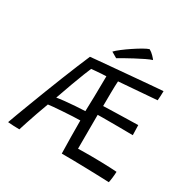

<svg xmlns="http://www.w3.org/2000/svg" viewBox="-184 -1013 1195 1204"><g transform="rotate(30 413.0 -411.0)"><path d="M757 14.5Q727.5 13 684.5 11.8Q641.5 10.5 592.5 9.2Q543.5 8 496.2 7.2Q449 6.5 412 6.5Q410.5 -52 409.8 -112.8Q409 -173.5 409 -231.5Q389.5 -231.5 354.8 -229.8Q320 -228 283 -225.5Q246 -223 217.8 -220.5Q189.5 -218 182.5 -216.5Q166.5 -174 151.5 -130.8Q136.5 -87.5 124.5 -51.2Q112.5 -15 105.5 8Q88.5 8 62.2 6.8Q36 5.5 22 4Q30 -19 46.2 -62.5Q62.5 -106 83.8 -162Q105 -218 129 -280Q153 -342 177.2 -402.8Q201.5 -463.5 223.2 -516.5Q245 -569.5 261.5 -607.5Q267 -608 296 -610.8Q325 -613.5 369.5 -617.5Q414 -621.5 466 -626Q518 -630.5 569.5 -635Q621 -639.5 665 -643.2Q709 -647 737 -649.2Q765 -651.5 769 -651.5Q769 -632 768 -616.8Q767 -601.5 765.5 -583.5L491 -562Q490 -548.5 489.2 -524Q488.5 -499.5 488.2 -471.2Q488 -443 487.8 -418.8Q487.5 -394.5 487.5 -381.5Q501.5 -382 535.2 -383Q569 -384 609.5 -385Q650 -386 685.2 -386.8Q720.5 -387.5 738 -388L740 -316Q732.5 -316 708 -316.2Q683.5 -316.5 650.5 -316.8Q617.5 -317 583.8 -317Q550 -317 523.2 -317Q496.5 -317 485.5 -316.5Q485.5 -256.5 485.2 -193.5Q485 -130.5 485 -71Q503.5 -71.5 531.8 -71.8Q560 -72 582.5 -72Q617 -72 653 -71Q689 -70 719 -68.8Q749 -67.5 766.5 -66Q766 -45.5 762.8 -19.8Q759.5 6 757 14.5ZM206.5 -280Q227 -284 263 -287.8Q299 -291.5 338 -294.2Q377 -297 407 -298Q408.5 -343.5 410 -405.2Q411.5 -467 412 -553Q399.5 -553 377.8 -551.5Q356 -550 335.2 -548.2Q314.5 -546.5 306 -545.5Q299 -530.5 284 -492Q269 -453.5 248.8 -399Q228.5 -344.5 206.5 -280ZM562 -836Q579.5 -826.5 595 -810.2Q610.5 -794 614.5 -787.5Q598.5 -783 569 -768.8Q539.5 -754.5 506.2 -736.8Q473 -719 445.8 -703.8Q418.5 -688.5 408 -682L367 -706Q380 -720 406.5 -740.2Q433 -760.5 463.8 -781Q494.5 -801.5 521.2 -816.8Q548 -832 562 -836Z"/></g></svg>

Font: Grandstander Light
Style: Regular
Weight: 300
Designer: Tyler Finck
Foundry: Etcetera Type Co
Version: Version 1.200; ttfautohint (v1.8.3)